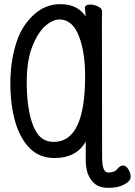

<svg xmlns="http://www.w3.org/2000/svg" viewBox="-20 -739 651 927"><path d="M434 145Q395 110 394 37V-55Q348 24 244 24Q170 24 123 -24Q76 -72 53 -153Q30 -234 30 -337Q30 -457 67 -556Q91 -617 137 -662Q195 -719 271 -719Q354 -719 393 -660Q393 -676 391.5 -685Q390 -694 390 -701Q390 -717 417 -717Q433 -717 453 -708Q473 -699 473 -683L472 -646L473 21Q473 94 502 94Q533 94 546.5 77Q560 60 574 60Q588 60 599.5 78Q611 96 611 114Q611 135 580.5 151.5Q550 168 504 168Q458 168 434 145ZM240 -54Q391 -54 391 -371Q391 -486 362 -562Q331 -645 267 -645Q234 -645 198 -613Q162 -581 135.5 -513.5Q109 -446 109 -339Q109 -260 122 -194.5Q135 -129 162.5 -91.5Q190 -54 240 -54Z"/></svg>

Font: LXGW WenKai Mono TC
Style: Bold
Weight: 700
Designer: LXGW / Fontworks Inc.
Foundry: LXGW / Fontworks Inc.
Version: Version 1.330